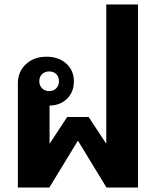

<svg xmlns="http://www.w3.org/2000/svg" viewBox="-20 -840 698 860"><path d="M598 -820V0H457L329 -210L201 0H60V-466Q60 -519 96 -552.5Q132 -586 189 -586Q243 -586 277 -555Q311 -524 311 -476Q311 -428 280.5 -398Q250 -368 202 -367V-196L281 -316H377L456 -196V-820ZM200 -432Q220 -432 232 -444.5Q244 -457 244 -476Q244 -496 232 -508Q220 -520 200 -520Q181 -520 168.5 -508Q156 -496 156 -476Q156 -457 168.5 -444.5Q181 -432 200 -432Z"/></svg>

Font: Sarabun ExtraBold
Style: Regular
Weight: 800
Version: Version 1.000; ttfautohint (v1.6)